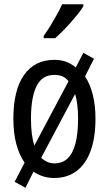

<svg xmlns="http://www.w3.org/2000/svg" viewBox="-20 -829 514 905"><path d="M430 -269Q430 -180 407 -117.5Q384 -55 340.5 -22.5Q297 10 235 10Q207 10 182.5 2Q158 -6 138 -20L100 56L49 28L96 -62Q70 -100 56.5 -151.5Q43 -203 43 -269Q43 -405 93.5 -476Q144 -547 237 -547Q266 -547 291 -538Q316 -529 337 -511L373 -580L423 -552L381 -469Q405 -432 417.5 -382Q430 -332 430 -269ZM126 -269Q126 -230 130 -198.5Q134 -167 142 -143L303 -446Q291 -462 274.5 -469Q258 -476 236 -476Q179 -476 152.5 -423.5Q126 -371 126 -269ZM348 -269Q348 -305 344.5 -334.5Q341 -364 334 -386L174 -85Q187 -73 202.5 -66Q218 -59 236 -59Q275 -59 299.5 -83Q324 -107 336 -154Q348 -201 348 -269ZM373 -800Q364 -784 348 -764Q332 -744 313 -722.5Q294 -701 275 -682Q256 -663 240 -649H186V-660Q204 -685 219.5 -710.5Q235 -736 249 -761.5Q263 -787 273 -809H373Z"/></svg>

Font: Noto Sans Display Condensed
Style: Regular
Weight: 400
Width: 3
Designer: Monotype Design Team
Foundry: Monotype Imaging Inc.
Version: Version 2.003